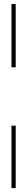

<svg xmlns="http://www.w3.org/2000/svg" viewBox="-20 -770 134 954"><path d="M37 -435.5V-750H58V-435.5ZM37 164.5V-145.5H58V164.5Z"/></svg>

Font: Imbue 50pt Thin
Style: Regular
Weight: 100
Designer: Tyler Finck
Foundry: Etcetera Type Company
Version: Version 1.102; ttfautohint (v1.8.3)